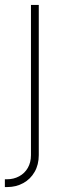

<svg xmlns="http://www.w3.org/2000/svg" viewBox="-41 -550 259 769"><path d="M114.3 -530.3V71.3Q114.3 109.4 97.7 138.4Q81.1 167.5 52.2 183.3Q23.4 199.2 -11.7 199.2H-21.5V168H-12.7Q13.7 168 35.6 156.2Q57.6 144.5 70.3 122.6Q83 100.6 83 71.3V-530.3Z"/></svg>

Font: Pretendard Thin
Style: Regular
Weight: 100
Designer: Base glyphs from Inter by Rasmus Andersson; Hangeul glyphs from Noto Sans CJK(Source Han Sans) by Jang Soo-young and Kan
Foundry: Kil Hyung-jin
Version: Version 1.309